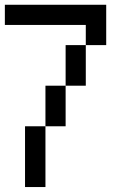

<svg xmlns="http://www.w3.org/2000/svg" viewBox="-20 -712 540 790"><path d="M83 57.6V-192.4H167V-359.4H250V-526.4H333V-359.4H250V-192.4H167V57.6ZM0 -609.4V-692.4H417V-526.4H333V-609.4Z"/></svg>

Font: KH Dot Kodenmachou 12
Style: Regular
Weight: 400
Designer: Original version for X68000 by Keitarou Hiraki (http://hp.vector.co.jp/authors/VA000874/) / TrueType conversion by Homem
Version: Version 1.00.20150527